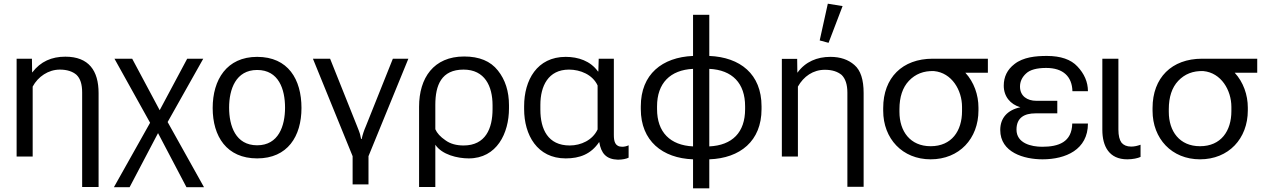

<svg xmlns="http://www.w3.org/2000/svg" viewBox="-20 -848 6855 1040"><path d="M425 165H514V-344C514 -465 461 -541 334 -541C260 -541 200 -515 155 -456H154L153 -530H70V0H157V-379C186 -433 242 -471 304 -471C343 -471 373 -461 394 -443C415 -423 425 -392 425 -347Z M990 166H1085L888 -187L1081 -530H994L845 -251L696 -530H600L793 -183L597 166H682L836 -127Z M1373 10C1538 10 1613 -110 1613 -263C1613 -418 1541 -540 1373 -540C1208 -540 1132 -416 1132 -263C1132 -109 1208 10 1373 10ZM1373 -61C1256 -61 1221 -166 1221 -265C1221 -364 1257 -469 1373 -469C1490 -469 1524 -364 1524 -265C1524 -166 1489 -61 1373 -61Z M1890 151H1976V-2L2192 -530H2108L1962 -165C1952 -142 1944 -119 1939 -95H1936C1934 -103 1932 -112 1930 -122C1927 -131 1922 -146 1914 -165L1768 -530H1675L1890 -2Z M2250 165H2338V-64C2374 -10 2458 10 2519 10C2671 10 2737 -126 2737 -261V-278C2737 -353 2717 -416 2677 -466C2637 -517 2576 -542 2494 -542C2329 -542 2250 -426 2250 -270ZM2491 -60C2452 -60 2419 -69 2393 -88C2365 -107 2347 -127 2338 -148V-280C2338 -387 2371 -471 2491 -471C2606 -471 2648 -381 2648 -278V-257C2648 -152 2610 -60 2491 -60Z M3044 10C3120 10 3181 -13 3225 -78H3226C3236 -18 3263 15 3327 17C3351 17 3374 12 3385 6V-61C3375 -56 3361 -53 3351 -53C3310 -53 3305 -84 3305 -118V-530H3223L3221 -461H3219C3178 -518 3112 -540 3044 -540C2889 -540 2819 -414 2819 -273V-257C2819 -117 2890 10 3044 10ZM3066 -60C2948 -60 2907 -148 2907 -254V-280C2907 -381 2949 -471 3062 -471C3123 -471 3190 -444 3217 -385V-147C3190 -89 3127 -60 3066 -60Z M3734 172H3822V15C3989 9 4105 -84 4105 -257V-272C4105 -447 3989 -538 3822 -545V-768H3734V-545C3567 -538 3451 -446 3451 -272V-257C3451 -85 3568 9 3734 15ZM3734 -55C3610 -61 3539 -132 3539 -257V-272C3539 -397 3610 -469 3734 -475ZM3822 -55V-475C3947 -469 4016 -397 4016 -272V-257C4016 -131 3947 -61 3822 -55Z M4570 164H4658V-344C4658 -416 4642 -467 4608 -496C4575 -525 4532 -540 4478 -540C4406 -540 4343 -514 4300 -455H4299L4298 -529H4215V0H4302V-379C4333 -434 4384 -470 4448 -470C4488 -470 4517 -460 4539 -442C4559 -422 4570 -391 4570 -346ZM4468 -616 4544 -815 4464 -828 4420 -629Z M5021 15C5176 15 5280 -97 5280 -250V-265C5280 -334 5256 -403 5209 -454H5331V-530H5032C4868 -530 4764 -427 4764 -263V-248C4764 -97 4868 15 5021 15ZM5021 -56C4910 -56 4852 -137 4852 -242V-257C4852 -322 4869 -374 4903 -410C4938 -447 4983 -465 5039 -463C5136 -454 5191 -359 5191 -269V-246C5191 -139 5135 -56 5021 -56Z M5627 15C5752 15 5873 -37 5873 -179H5788C5786 -78 5714 -53 5625 -53C5566 -53 5486 -72 5486 -146C5486 -211 5529 -234 5589 -234H5707V-302H5593C5545 -302 5505 -327 5505 -379C5505 -406 5516 -430 5538 -450C5559 -470 5596 -480 5647 -480C5739 -480 5787 -433 5789 -354H5873C5873 -404 5853 -449 5816 -488C5781 -526 5725 -545 5651 -545C5591 -545 5523 -539 5475 -501C5436 -471 5417 -432 5417 -384C5417 -326 5452 -283 5507 -267C5436 -252 5398 -208 5398 -144C5398 -22 5527 15 5627 15Z M6086 15C6116 15 6143 9 6158 2V-64C6141 -58 6125 -54 6107 -54C6083 -54 6066 -62 6055 -75C6044 -90 6038 -113 6038 -146V-530H5951V-145C5951 -55 5988 15 6086 15Z M6480 15C6635 15 6739 -97 6739 -250V-265C6739 -334 6715 -403 6668 -454H6790V-530H6491C6327 -530 6223 -427 6223 -263V-248C6223 -97 6327 15 6480 15ZM6480 -56C6369 -56 6311 -137 6311 -242V-257C6311 -322 6328 -374 6362 -410C6397 -447 6442 -465 6498 -463C6595 -454 6650 -359 6650 -269V-246C6650 -139 6594 -56 6480 -56Z"/></svg>

Font: Cheyenne Sans
Style: Regular
Weight: 400
Designer: The Public Sans project authors (U.S. Web Design System), Libre Franklin designed by Pablo Impallari and Rodrigo Fuenzal
Foundry: The Cheyenne Sans Project Authors
Version: Version 2.007